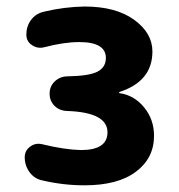

<svg xmlns="http://www.w3.org/2000/svg" viewBox="-20 -550 540 580"><path d="M340.8 -268.6Q384.8 -262.7 415 -226.1Q445.3 -189.5 445.3 -139.6Q445.3 -72.3 390.6 -31.2Q335.9 9.8 235.4 9.8Q170.9 9.8 108.4 -4.9Q84 -9.8 69.3 -29.8Q54.7 -49.8 54.7 -75.2Q54.7 -94.7 70.8 -106.9Q86.9 -119.1 107.4 -114.3Q175.8 -97.7 224.6 -96.7Q304.7 -96.7 304.7 -150.4Q304.7 -210.9 181.6 -214.8Q159.2 -215.8 144.5 -230.5Q129.9 -245.1 129.9 -267.1Q129.9 -289.1 145 -303.7Q160.2 -318.4 181.6 -319.3Q249 -320.3 274.4 -333.5Q299.8 -346.7 299.8 -375Q299.8 -422.9 219.7 -422.9Q172.9 -422.9 113.3 -407.2Q93.8 -402.3 76.7 -413.6Q59.6 -424.8 59.6 -445.3Q59.6 -470.7 73.7 -489.7Q87.9 -508.8 112.3 -514.6Q173.8 -529.3 235.4 -530.3Q330.1 -530.3 385.3 -490.2Q440.4 -450.2 440.4 -394.5Q440.4 -304.7 341.8 -272.5Q339.8 -272.5 339.8 -269.5Q339.8 -268.6 340.8 -268.6Z"/></svg>

Font: Rounded Mgen+ 2m bold
Style: Bold
Weight: 700
Designer: [Source Han Sans]
Ryoko NISHIZUKA  (kana & ideographs); Paul D. Hunt (Latin, Greek & Cyrillic); Wenlong ZHANG  (bopomofo
Version: Version 1.059.20150602